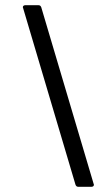

<svg xmlns="http://www.w3.org/2000/svg" viewBox="-20 -720 407 740"><path d="M341 -11 139 -692C137 -697 134 -700 128 -700H78C72 -700 68 -697 68 -692C68 -691 69 -690 69 -689L271 -8C273 -3 276 0 282 0H332C338 0 342 -3 342 -8C342 -9 341 -10 341 -11Z"/></svg>

Font: Barlow Semi Condensed
Style: Regular
Weight: 400
Width: 4
Designer: Jeremy Tribby
Foundry: Tribby Type
Version: Version 1.422;hotconv 1.0.109;makeotfexe 2.5.65596